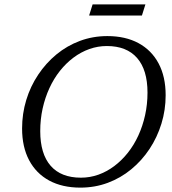

<svg xmlns="http://www.w3.org/2000/svg" viewBox="-20 -848 786 878"><path d="M164 -248.5Q164 -144.5 211.5 -90Q259 -35.5 350 -35.5Q391.5 -35.5 430 -49.2Q468.5 -63 502.5 -88.5Q536.5 -114 564.5 -149.2Q592.5 -184.5 612.5 -228Q632.5 -271.5 643.5 -321.2Q654.5 -371 654.5 -424.5Q654.5 -528.5 606.8 -583Q559 -637.5 468.5 -637.5Q427.5 -637.5 388.8 -623.8Q350 -610 316 -584.5Q282 -559 254 -523.8Q226 -488.5 206 -445Q186 -401.5 175 -352Q164 -302.5 164 -248.5ZM737.5 -412.5Q737.5 -345 718.2 -282.5Q699 -220 663.8 -166.8Q628.5 -113.5 580.2 -73.8Q532 -34 473 -12Q414 10 347.5 10Q265 10 205.2 -22.2Q145.5 -54.5 113.2 -115.2Q81 -176 81 -260.5Q81 -328 100 -390.5Q119 -453 154.5 -506.2Q190 -559.5 238.2 -599.2Q286.5 -639 345.5 -661Q404.5 -683 471 -683Q553.5 -683 613.2 -650.8Q673 -618.5 705.2 -558Q737.5 -497.5 737.5 -412.5ZM387.5 -777 403.5 -828H645L629 -777Z"/></svg>

Font: Newsreader 17pt
Style: Italic
Weight: 400
Italic angle: -17°
Version: Version 1.003